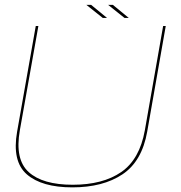

<svg xmlns="http://www.w3.org/2000/svg" viewBox="-20 -784 762 808"><path d="M284.5 4.5Q156 4.5 93 -50.2Q30 -105 52 -230L130.5 -674.5H141.5L63.5 -235.5Q42 -113 100.8 -59.8Q159.5 -6.5 286 -6.5Q412.5 -6.5 490 -59.8Q567.5 -113 589.5 -235.5L666.5 -674.5H677.5L599.5 -230Q577.5 -105 495.2 -50.2Q413 4.5 284.5 4.5ZM504 -708.5 435 -763.5H455L522 -708.5ZM412.5 -708.5 343.5 -763.5H363.5L430.5 -708.5Z"/></svg>

Font: Anybody ExtraExpanded Thin
Style: Italic
Weight: 100
Width: 8
Italic angle: -10°
Designer: Tyler Finck
Foundry: Etcetera Type Company
Version: Version 1.010; ttfautohint (v1.8.3) -l 8 -r 50 -G 200 -x 14 